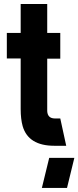

<svg xmlns="http://www.w3.org/2000/svg" viewBox="-20 -719 387 947"><path d="M186.5 208 222.7 59.6H346.7L310.5 208ZM13.7 -430.7V-556.6H82V-699.2H212.9V-556.6H277.3V-429.7H212.9V-170.9Q214.8 -135.7 249 -134.8H277.3L306.6 0H248Q120.1 0 91.8 -96.7Q82 -131.8 82 -180.7V-430.7Z"/></svg>

Font: Post No Bills Colombo
Style: ExtraBold
Weight: 900
Designer: Kosala Senevirathne, Siva Puranthara, Lasantha Premarathna, Tharique Azeez
Foundry: Mooniak
Version: Version 1.220 ; ttfautohint (v1.5)